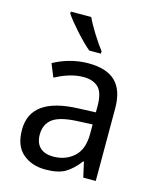

<svg xmlns="http://www.w3.org/2000/svg" viewBox="-116 -846 763 936"><g transform="rotate(15 265.5 -378.0)"><path d="M272 -544.9C205.6 -544.9 143.1 -524.4 98.1 -499L125 -433.1C166 -454.6 214.8 -474.1 267.1 -474.1C299.8 -474.1 324.7 -465.3 342.8 -448.2C360.4 -430.7 369.1 -399.4 369.1 -355V-323.2L284.2 -319.8C120.1 -314.5 43 -255.9 43 -148.9C43 -94.2 58.1 -54.2 88.4 -28.8C118.7 -2.9 156.7 9.8 202.1 9.8C244.6 9.8 278.3 2.9 302.2 -11.2C326.2 -25.4 349.1 -46.9 371.1 -76.2H375L392.1 0H455.1V-365.2C455.1 -490.2 394.5 -544.9 272 -544.9ZM369.1 -213.9C369.1 -162.1 355 -123.5 327.1 -98.6C299.3 -73.7 264.6 -61 223.1 -61C169.9 -61 132.8 -87.9 132.8 -147.9C132.8 -182.1 144.5 -208.5 168.5 -227.1C192.4 -245.6 234.9 -256.3 295.9 -258.8L369.1 -262.2ZM124 -766.1V-755.9C146 -721.7 217.8 -640.1 259.8 -606H318.8V-618.2C304.2 -636.7 288.1 -660.2 270 -689C252 -717.8 237.8 -743.2 227.1 -766.1Z"/></g></svg>

Font: Avrile Sans
Style: Regular
Weight: 400
Designer: Monotype Design Team, Google (font), Stefan Peev (BGR Cyrillic), Cristiano Sobral (main changes)
Foundry: The Avrile Sans Project Authors
Version: Version 3.110